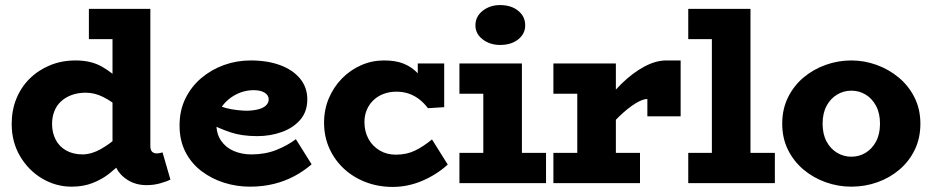

<svg xmlns="http://www.w3.org/2000/svg" viewBox="-20 -721 3670 756"><path d="M262 14Q200 14 146 -18Q92 -50 59 -106Q26 -162 26 -233Q26 -287 44.5 -332.5Q63 -378 97 -411.5Q131 -445 177 -464Q223 -483 278 -483Q338 -483 380.5 -459Q423 -435 453 -402.5Q483 -370 503 -342V-238Q482 -267 452 -294Q422 -321 387.5 -338.5Q353 -356 318 -356Q287 -356 262.5 -347Q238 -338 220.5 -322Q203 -306 194 -283Q185 -260 185 -233Q185 -199 199 -171.5Q213 -144 240.5 -128.5Q268 -113 306 -113Q342 -114 377 -134Q412 -154 445 -183Q478 -212 506 -239V-130Q487 -110 463.5 -85.5Q440 -61 411 -38Q382 -15 345 -0.5Q308 14 262 14ZM557 8Q501 8 462 -28Q423 -64 423 -132V-686H572V-146Q572 -130 579 -123.5Q586 -117 596 -117Q604 -117 610 -118.5Q616 -120 620 -121L651 -14Q638 -7 612 0.5Q586 8 557 8ZM330 -567V-686H556V-567Z M964 14Q912 14 862.5 -1.5Q813 -17 773 -47.5Q733 -78 710 -123Q687 -168 687 -227Q687 -286 710 -333Q733 -380 772.5 -413.5Q812 -447 862 -465Q912 -483 967 -483Q1033 -483 1083 -464.5Q1133 -446 1161.5 -411.5Q1190 -377 1190 -330Q1190 -281 1162 -249Q1134 -217 1089 -201Q1044 -185 993 -185Q932 -185 887.5 -200Q843 -215 799 -238V-323Q854 -297 890.5 -291Q927 -285 954 -285Q982 -286 1000.5 -291.5Q1019 -297 1028.5 -307Q1038 -317 1038 -330Q1038 -346 1022 -356Q1006 -366 979 -366Q951 -366 925 -356Q899 -346 878 -328Q857 -310 844.5 -286Q832 -262 832 -233Q832 -194 850.5 -167Q869 -140 900.5 -126.5Q932 -113 970 -113Q1024 -113 1068 -130.5Q1112 -148 1145 -173L1207 -74Q1177 -48 1140 -28Q1103 -8 1059 3Q1015 14 964 14Z M1526 15Q1470 15 1421 -3.5Q1372 -22 1335 -56Q1298 -90 1277 -136.5Q1256 -183 1256 -238Q1256 -290 1275 -334.5Q1294 -379 1327 -412.5Q1360 -446 1402.5 -464.5Q1445 -483 1492 -483Q1538 -483 1569 -470.5Q1600 -458 1623.5 -434Q1647 -410 1668 -375L1625 -381V-471H1729V-299L1665 -295Q1650 -315 1631.5 -329.5Q1613 -344 1590.5 -352Q1568 -360 1541 -360Q1514 -360 1491 -351.5Q1468 -343 1451 -327Q1434 -311 1424.5 -289Q1415 -267 1415 -240Q1415 -203 1431 -174Q1447 -145 1475 -128.5Q1503 -112 1538 -112Q1581 -112 1614 -128Q1647 -144 1681 -172L1743 -73Q1699 -33 1642.5 -9Q1586 15 1526 15Z M1883 -40V-471H2035V-40ZM1789 0V-119H2130V0ZM1789 -352V-471H1993V-352ZM1949 -544Q1909 -544 1880.5 -566Q1852 -588 1852 -621Q1852 -656 1880.5 -678.5Q1909 -701 1949 -701Q1993 -701 2020.5 -678.5Q2048 -656 2048 -621Q2048 -588 2020.5 -566Q1993 -544 1949 -544Z M2349 -180V-295Q2384 -349 2427.5 -391.5Q2471 -434 2516.5 -458.5Q2562 -483 2603 -483H2660V-263H2529V-331Q2512 -332 2482.5 -314Q2453 -296 2418 -262.5Q2383 -229 2349 -180ZM2159 0V-119H2500V0ZM2253 -40V-471H2405V-40ZM2159 -352V-471H2395V-352Z M2783 -40V-686H2935V-40ZM2690 0V-119H3031V0ZM2690 -567V-686H2925V-567Z M3332 14Q3280 14 3231 -3.5Q3182 -21 3143.5 -53.5Q3105 -86 3082.5 -131.5Q3060 -177 3060 -234Q3060 -291 3082.5 -337Q3105 -383 3143.5 -415.5Q3182 -448 3231 -465.5Q3280 -483 3332 -483Q3383 -483 3431.5 -465.5Q3480 -448 3519 -415.5Q3558 -383 3581 -337Q3604 -291 3604 -234Q3604 -177 3582 -131.5Q3560 -86 3522 -53.5Q3484 -21 3435 -3.5Q3386 14 3332 14ZM3332 -104Q3363 -104 3388.5 -119.5Q3414 -135 3429.5 -164Q3445 -193 3445 -234Q3445 -275 3429.5 -304Q3414 -333 3388.5 -348.5Q3363 -364 3332 -364Q3302 -364 3276 -348.5Q3250 -333 3234.5 -304Q3219 -275 3219 -234Q3219 -193 3234.5 -164Q3250 -135 3276 -119.5Q3302 -104 3332 -104Z"/></svg>

Font: BioRhyme ExtraBold ExtraBold
Style: Regular
Weight: 800
Version: Version 1.600;gftools[0.9.33]